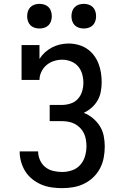

<svg xmlns="http://www.w3.org/2000/svg" viewBox="-20 -969 640 997"><path d="M302 8Q275 8 247.5 4Q220 0 195 -10.5Q170 -21 148 -38.5Q126 -56 111.5 -79Q97 -102 89.5 -129Q82 -156 82 -183H178Q178 -160 187.5 -138Q197 -116 215 -101.5Q233 -87 256 -81.5Q279 -76 302 -76Q329 -76 354 -84.5Q379 -93 396.5 -112.5Q414 -132 421.5 -158Q429 -184 429 -210Q429 -227 426 -244.5Q423 -262 415.5 -277.5Q408 -293 395.5 -305.5Q383 -318 367.5 -326Q352 -334 334.5 -337Q317 -340 300 -340H238V-424H300Q323 -424 345.5 -431Q368 -438 383.5 -454.5Q399 -471 406 -493.5Q413 -516 413 -539Q413 -562 406.5 -585Q400 -608 385 -625Q370 -642 348 -650.5Q326 -659 303 -659Q281 -659 259.5 -652Q238 -645 221.5 -631Q205 -617 195 -596.5Q185 -576 185 -554H92V-735H185V-663Q197 -682 213.5 -697Q230 -712 250 -722.5Q270 -733 292 -738Q314 -743 336 -743Q361 -743 385.5 -736.5Q410 -730 430.5 -716.5Q451 -703 466.5 -683Q482 -663 491 -640Q500 -617 504 -592.5Q508 -568 508 -543Q508 -518 503.5 -493.5Q499 -469 487 -448Q475 -427 456.5 -410.5Q438 -394 415 -383Q441 -373 462.5 -355Q484 -337 498.5 -314Q513 -291 518.5 -263.5Q524 -236 524 -208Q524 -179 518.5 -150Q513 -121 499.5 -95Q486 -69 464.5 -48.5Q443 -28 416.5 -15Q390 -2 361 3Q332 8 302 8ZM415 -821Q402 -821 389.5 -825Q377 -829 368 -838Q359 -847 355 -859.5Q351 -872 351 -885Q351 -898 355 -910.5Q359 -923 368 -932Q377 -941 389.5 -945Q402 -949 415 -949Q428 -949 440.5 -945Q453 -941 462 -932Q471 -923 475 -910.5Q479 -898 479 -885Q479 -872 475 -859.5Q471 -847 462 -838Q453 -829 440.5 -825Q428 -821 415 -821ZM185 -821Q172 -821 159.5 -825Q147 -829 138 -838Q129 -847 125 -859.5Q121 -872 121 -885Q121 -898 125 -910.5Q129 -923 138 -932Q147 -941 159.5 -945Q172 -949 185 -949Q198 -949 210.5 -945Q223 -941 232 -932Q241 -923 245 -910.5Q249 -898 249 -885Q249 -872 245 -859.5Q241 -847 232 -838Q223 -829 210.5 -825Q198 -821 185 -821Z"/></svg>

Font: Iosevka Etoile Medium
Style: Regular
Weight: 500
Designer: Belleve Invis
Foundry: Belleve Invis
Version: Version 22.1.2; ttfautohint (v1.8.4)